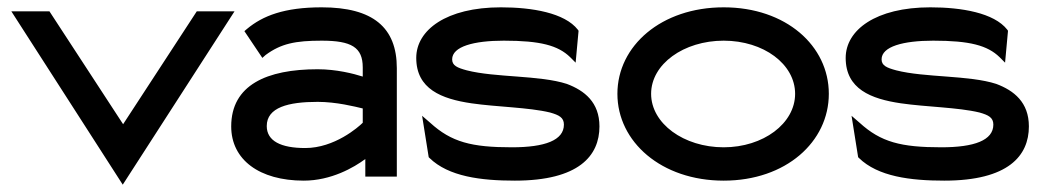

<svg xmlns="http://www.w3.org/2000/svg" viewBox="-20 -482 2851 524"><path d="M11 -451 315 22 620 -451H517L316 -143L115 -451Z M611 -137C611 -46 688 11 809 11C884 11 946 -25 977 -48V0H1063V-296C1063 -407 998 -462 858 -462C756 -462 697 -439 654 -403L647 -397L696 -324L705 -332C747 -363 786 -371 858 -371C939 -371 970 -353 970 -298V-273C945 -281 898 -293 847 -293C708 -293 611 -250 611 -137ZM708 -138C708 -189 767 -204 847 -204C898 -204 949 -191 970 -186V-147C958 -135 893 -78 813 -78C747 -78 708 -97 708 -138Z M1116 -324C1116 -239 1185 -212 1267 -200C1336 -190 1423 -189 1481 -175C1506 -168 1519 -161 1519 -142C1519 -99 1467 -80 1377 -80C1267 -80 1212 -94 1154 -147L1132 -166L1150 -53L1152 -51C1204 0 1293 11 1385 11C1560 11 1616 -57 1616 -137C1616 -203 1575 -235 1527 -253C1453 -277 1332 -270 1254 -290C1228 -297 1214 -303 1214 -320C1214 -355 1273 -371 1355 -371C1455 -371 1503 -358 1536 -326L1551 -311L1559 -398L1557 -401C1521 -447 1432 -462 1347 -462C1198 -462 1116 -400 1116 -324Z M1665 -226C1665 -95 1785 11 1955 11C2125 11 2242 -95 2242 -226C2242 -357 2125 -462 1955 -462C1785 -462 1665 -357 1665 -226ZM1757 -226C1757 -307 1846 -371 1955 -371C2064 -371 2150 -307 2150 -226C2150 -145 2063 -80 1955 -80C1846 -80 1757 -145 1757 -226Z M2288 -324C2288 -239 2357 -212 2439 -200C2508 -190 2595 -189 2653 -175C2678 -168 2691 -161 2691 -142C2691 -99 2639 -80 2549 -80C2439 -80 2384 -94 2326 -147L2304 -166L2322 -53L2324 -51C2376 0 2465 11 2557 11C2732 11 2788 -57 2788 -137C2788 -203 2747 -235 2699 -253C2625 -277 2504 -270 2426 -290C2400 -297 2386 -303 2386 -320C2386 -355 2445 -371 2527 -371C2627 -371 2675 -358 2708 -326L2723 -311L2731 -398L2729 -401C2693 -447 2604 -462 2519 -462C2370 -462 2288 -400 2288 -324Z"/></svg>

Font: Charger Pro
Style: ExBdSuExt
Weight: 400
Designer: Jasper
Foundry: Cannot Into Space Fonts
Version: Version 1.09